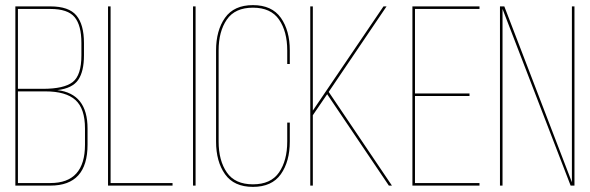

<svg xmlns="http://www.w3.org/2000/svg" viewBox="-20 -725 2304 750"><path d="M40 -700H177Q249 -700 278.5 -664.5Q308 -629 308 -557V-509Q308 -446 285.5 -413Q263 -380 204 -373Q322 -359 322 -223V-160Q322 0 177 0H40ZM50 -378H147Q230 -378 264 -404.5Q298 -431 298 -509V-557Q298 -626 271.5 -658Q245 -690 177 -690H50ZM50 -10H177Q312 -10 312 -160V-223Q312 -301 274.5 -334.5Q237 -368 158 -368H50Z M654 0H402V-700H412V-10H654Z M734 -700H744V0H734Z M1112 -528V-475H1102V-528Q1102 -602 1070 -648.5Q1038 -695 968 -695Q898 -695 866 -648.5Q834 -602 834 -528V-172Q834 -98 866 -51.5Q898 -5 968 -5Q1038 -5 1070 -51.5Q1102 -98 1102 -172V-246H1112V-172Q1112 -94 1077 -44.5Q1042 5 968 5Q894 5 859 -44.5Q824 -94 824 -172V-528Q824 -606 859 -655.5Q894 -705 968 -705Q1042 -705 1077 -655.5Q1112 -606 1112 -528Z M1499 0 1258 -357 1202 -275V0H1192V-700H1202V-293L1478 -700H1490L1264 -366L1511 0Z M1601 -360H1814V-350H1601V-10H1853V0H1591V-700H1853V-690H1601Z M1943 -690V0H1933V-700H1950L2214 -13V-700H2224V0H2209Z"/></svg>

Font: Bebas Neue Thin
Style: Regular
Weight: 200
Designer: Ryoichi Tsunekawa
Foundry: Ryoichi Tsunekawa
Version: Version 1.003;PS 001.003;hotconv 1.0.70;makeotf.lib2.5.58329